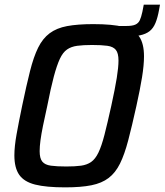

<svg xmlns="http://www.w3.org/2000/svg" viewBox="-20 -800 710 828"><path d="M466 -642 476 -688H526Q551 -688 564 -694Q577 -700 583 -713Q589 -726 594 -749L600 -780H670L666 -758Q660 -724 650.5 -701Q641 -678 625 -665.5Q609 -653 583 -647.5Q557 -642 517 -642ZM261 8Q179 8 131.5 -4Q84 -16 63 -46Q42 -76 42 -130Q42 -168 51.5 -221Q61 -274 76 -346Q94 -432 109.5 -493.5Q125 -555 144.5 -594.5Q164 -634 194 -656.5Q224 -679 269.5 -687.5Q315 -696 382 -696Q465 -696 512.5 -684Q560 -672 580.5 -642Q601 -612 601 -557Q601 -519 592.5 -466.5Q584 -414 568 -342Q549 -256 533 -195Q517 -134 497.5 -94.5Q478 -55 448.5 -32.5Q419 -10 374 -1Q329 8 261 8ZM266 -82Q304 -82 329.5 -85.5Q355 -89 373 -101.5Q391 -114 404.5 -142Q418 -170 430.5 -218.5Q443 -267 460 -344Q476 -417 483.5 -463.5Q491 -510 491 -539Q491 -571 479.5 -585Q468 -599 443 -602.5Q418 -606 377 -606Q339 -606 313 -602.5Q287 -599 269 -586.5Q251 -574 238 -546Q225 -518 212 -469.5Q199 -421 184 -344Q173 -295 165.5 -258Q158 -221 154.5 -194.5Q151 -168 151 -148Q151 -117 162.5 -103Q174 -89 199.5 -85.5Q225 -82 266 -82Z"/></svg>

Font: Saira SemiCondensed Medium
Style: Italic
Weight: 500
Width: 4
Italic angle: -12°
Designer: Hector Gatti with collaboration of the Omnibus-Type team
Foundry: Omnibus-Type
Version: Version 1.101